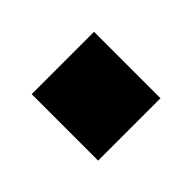

<svg xmlns="http://www.w3.org/2000/svg" viewBox="-53 -248 333 333"><g transform="rotate(-45 114.0 -81.5)"><path d="M37 0V-163H190V0Z"/></g></svg>

Font: Zilla Slab Bold
Style: Bold
Weight: 700
Designer: Typotheque.com
Foundry: Typotheque type foundry
Version: Version 1.1; 2017; ttfautohint (v1.6)